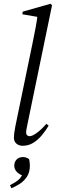

<svg xmlns="http://www.w3.org/2000/svg" viewBox="-20 -764 313 1022"><path d="M100 12Q82 12 68 1Q54 -10 54 -32Q54 -41 55.5 -54Q57 -67 62 -93L153 -533Q161 -574 169 -614Q177 -654 181 -694L198 -671L99 -688L101 -702L249 -744L257 -736L127 -107Q124 -91 121.5 -78.5Q119 -66 119 -58Q119 -49 124.5 -44Q130 -39 137 -39Q152 -39 176.5 -57Q201 -75 227 -105L239 -95Q224 -70 203.5 -45Q183 -20 157.5 -4Q132 12 100 12ZM139 117Q139 154 122.5 178Q106 202 83 216Q60 230 41 238L33 222Q50 213 63.5 204.5Q77 196 86.5 185Q96 174 101 160L103 171Q83 165 69.5 151Q56 137 56 118Q56 98 68.5 85Q81 72 103 72Q112 72 120 75Q128 78 135 83Q137 93 138 101Q139 109 139 117Z"/></svg>

Font: Source Serif 4 60pt
Style: Italic
Weight: 400
Italic angle: -12°
Version: Version 4.004;hotconv 1.0.116;makeotfexe 2.5.65601